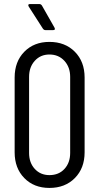

<svg xmlns="http://www.w3.org/2000/svg" viewBox="-20 -915 488 944"><path d="M52 -166V-534Q52 -612 99.5 -660.5Q147 -709 223 -709Q300 -709 348 -660.5Q396 -612 396 -534V-166Q396 -88 348 -39.5Q300 9 223 9Q147 9 99.5 -39.5Q52 -88 52 -166ZM325 -163V-537Q325 -585 296.5 -616Q268 -647 223 -647Q179 -647 151 -616Q123 -585 123 -537V-163Q123 -115 151 -84.5Q179 -54 223 -54Q269 -54 297 -84.5Q325 -115 325 -163ZM250 -773Q250 -767 241 -767H203Q196 -767 191 -774L121 -883Q119 -887 119 -889Q119 -895 127 -895H174Q181 -895 186 -888L248 -779Q250 -775 250 -773Z"/></svg>

Font: Barlow Condensed
Style: Regular
Weight: 400
Width: 3
Designer: Jeremy Tribby
Foundry: Tribby Type
Version: Version 1.500